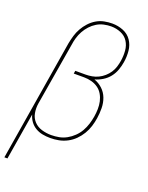

<svg xmlns="http://www.w3.org/2000/svg" viewBox="-190 -829 862 1119"><g transform="rotate(20 241.0 -269.0)"><path d="M-18 205 106 -548Q111 -573 118 -597Q125 -621 138 -644Q151 -667 169 -686.5Q187 -706 209.5 -719.5Q232 -733 257.5 -738Q283 -743 307 -743Q343 -743 375.5 -730Q408 -717 427 -689Q446 -661 449.5 -625.5Q453 -590 447 -554Q443 -529 434 -504Q425 -479 408.5 -458Q392 -437 368.5 -422.5Q345 -408 320 -401Q349 -391 371.5 -370Q394 -349 405 -320Q416 -291 416.5 -258.5Q417 -226 412 -194Q408 -168 400 -142Q392 -116 377.5 -92Q363 -68 343 -48Q323 -28 298 -15Q273 -2 246.5 3Q220 8 194 8Q169 8 145.5 3.5Q122 -1 102 -13Q82 -25 68.5 -43.5Q55 -62 49 -85L1 205ZM193 -10Q217 -10 241.5 -14.5Q266 -19 288.5 -31.5Q311 -44 330 -62.5Q349 -81 361.5 -103Q374 -125 381.5 -149Q389 -173 393 -197Q397 -221 397.5 -245Q398 -269 393 -291.5Q388 -314 376.5 -334Q365 -354 346.5 -367Q328 -380 305.5 -386Q283 -392 259 -392H195L198 -410H262Q281 -410 301 -413.5Q321 -417 339.5 -426Q358 -435 374 -449Q390 -463 401.5 -480.5Q413 -498 419 -517.5Q425 -537 428 -556Q433 -588 430.5 -619.5Q428 -651 412 -676Q396 -701 367 -713Q338 -725 307 -725Q285 -725 262 -720Q239 -715 218.5 -702.5Q198 -690 181.5 -672Q165 -654 153.5 -633Q142 -612 135.5 -590Q129 -568 126 -545L61 -158Q56 -127 61.5 -97.5Q67 -68 86.5 -47.5Q106 -27 134.5 -18.5Q163 -10 193 -10Z"/></g></svg>

Font: Iosevka Curly Thin Oblique
Style: Regular
Weight: 100
Italic angle: -9°
Monospace: yes
Designer: Belleve Invis
Foundry: Belleve Invis
Version: Version 11.1.0; ttfautohint (v1.8.3)